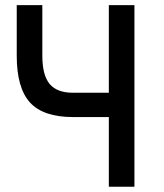

<svg xmlns="http://www.w3.org/2000/svg" viewBox="-20 -713 626 733"><path d="M258.8 -266.1Q145.5 -266.1 94.7 -321.5Q43.9 -377 43.9 -500.5V-693.4H141.6V-500.5Q141.6 -426.3 169.4 -392.6Q197.3 -358.9 258.8 -358.9H404.3V-266.1ZM395.5 0V-693.4H493.2V0Z"/></svg>

Font: Cascadia Mono PL
Style: Regular
Weight: 400
Monospace: yes
Designer: Aaron Bell
Foundry: Saja Typeworks
Version: Version 2102.003